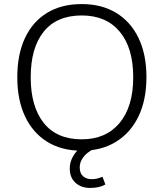

<svg xmlns="http://www.w3.org/2000/svg" viewBox="-20 -733 805 944"><path d="M65 -353Q65 -465 102.5 -545.5Q140 -626 211 -669.5Q282 -713 382 -713Q480 -713 551.5 -669.5Q623 -626 661.5 -545.5Q700 -465 700 -354Q700 -242 661 -161Q622 -80 550.5 -36Q479 8 382 8Q283 8 212 -36Q141 -80 103 -161Q65 -242 65 -353ZM131 -353Q131 -209 195 -128.5Q259 -48 382 -48Q501 -48 568 -128.5Q635 -209 635 -353Q635 -498 568.5 -577.5Q502 -657 382 -657Q259 -657 195 -577.5Q131 -498 131 -353ZM423 191Q379 191 351 165.5Q323 140 323 96Q323 57 347.5 22.5Q372 -12 416 -34L441 0Q426 6 410 19Q394 32 383 50Q372 68 372 90Q372 120 389 134Q406 148 431 148Q444 148 457 145Q470 142 484 136L498 174Q485 182 466 186.5Q447 191 423 191Z"/></svg>

Font: Mulish ExtraLight Light
Style: Regular
Weight: 300
Version: Version 3.603